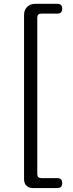

<svg xmlns="http://www.w3.org/2000/svg" viewBox="-20 -792 370 978"><path d="M147.5 166Q127 166 114.7 153.8Q102.5 141.6 102.5 121.1V-715.8Q102.5 -741.2 118.2 -756.8Q133.8 -772.5 159.2 -772.5H272.5Q296.9 -772.5 296.9 -748Q296.9 -722.7 272.5 -722.7H190.4Q169.9 -722.7 169.9 -702.1V94.7Q169.9 115.2 190.4 115.2H271.5Q296.9 115.2 296.9 140.6Q296.9 166 271.5 166H199.2Z"/></svg>

Font: Bpmf GenSen Rounded R
Style: R
Weight: 400
Foundry: But Ko
Version: Version 1.320